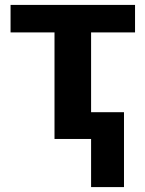

<svg xmlns="http://www.w3.org/2000/svg" viewBox="-20 -566 590 782"><path d="M530 -546V-434H351V-109H485V196H351V0H202V-434H23V-546Z"/></svg>

Font: Noto Sans IKEA
Style: Bold
Weight: 600
Designer: Monotype Design Team
Foundry: Monotype Imaging Inc.
Version: Version 2.001